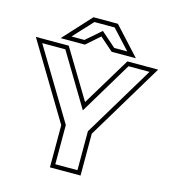

<svg xmlns="http://www.w3.org/2000/svg" viewBox="-169 -1020 1014 1139"><g transform="rotate(15 338.5 -450.5)"><path d="M432 -244V13H244V-246L-37 -713H165L345 -415L525 -713H714ZM668 -687H539L345 -364L151 -687H9Q74 -578 139.5 -470.5Q205 -363 270 -254V-13H406V-252ZM420 -744 338 -816Q318 -799 297 -780Q276 -761 256 -744H107L263 -914H413L569 -744ZM509 -770 400 -888H276Q261 -872 248 -858L222 -830Q209 -816 195.5 -801.5Q182 -787 167 -770H246L338 -850L429 -770Z"/></g></svg>

Font: CMG Sans Outline
Style: Outline
Weight: 700
Designer: Julieta Ulanovsky
Foundry: Julieta Ulanovsky
Version: Version 7.200